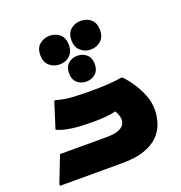

<svg xmlns="http://www.w3.org/2000/svg" viewBox="-152 -1004 1068 1134"><g transform="rotate(-20 382.0 -437.0)"><path d="M32 -12 96 -176H384Q434 -176 460.5 -185.5Q487 -195 497.5 -210.5Q508 -226 508 -242Q508 -260 502 -275Q496 -290 490 -301Q451 -293 422 -290.5Q393 -288 364 -288H324Q299 -288 262.5 -290Q226 -292 188.5 -299Q151 -306 120 -320L172 -484H184Q225 -471 276 -467.5Q327 -464 376 -464H408Q459 -464 506.5 -467Q554 -470 584 -476H596Q622 -450 648.5 -411Q675 -372 693.5 -326.5Q712 -281 712 -234Q712 -189 698 -147Q684 -105 651.5 -72Q619 -39 563 -19.5Q507 0 424 0H32ZM479 -694Q442 -694 415.5 -717.5Q389 -741 389 -784Q389 -828 415.5 -851Q442 -874 479 -874Q517 -874 543 -851Q569 -828 569 -784Q569 -741 543 -717.5Q517 -694 479 -694ZM276 -674Q239 -674 212.5 -697.5Q186 -721 186 -764Q186 -808 212.5 -831Q239 -854 276 -854Q314 -854 340 -831Q366 -808 366 -764Q366 -721 340 -697.5Q314 -674 276 -674ZM390 -525Q356 -525 332.5 -546Q309 -567 309 -606Q309 -645 332.5 -666Q356 -687 390 -687Q424 -687 447.5 -666Q471 -645 471 -606Q471 -567 447.5 -546Q424 -525 390 -525Z"/></g></svg>

Font: Kufam Black
Style: Italic
Weight: 900
Italic angle: -11°
Designer: Artur Schmal
Foundry: Original Type
Version: Version 1.301; ttfautohint (v1.8.3)